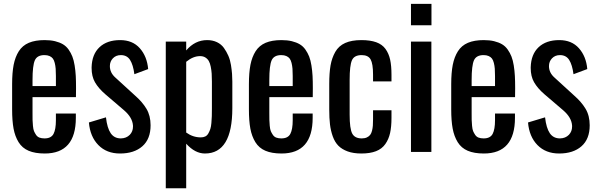

<svg xmlns="http://www.w3.org/2000/svg" viewBox="-20 -796 3135 1006"><path d="M43.5 -222.7V-355Q43.5 -415 51.5 -456.3Q59.6 -497.6 78.6 -527.6Q97.7 -557.6 131.1 -571.8Q164.6 -585.9 213.9 -585.9Q244.6 -585.9 268.6 -580.1Q292.5 -574.2 309.8 -564Q327.1 -553.7 339.4 -536.4Q351.6 -519 359.1 -499.8Q366.7 -480.5 371.1 -452.9Q375.5 -425.3 377 -397.9Q378.4 -370.6 378.4 -334L377.9 -287.1H150.4V-210Q150.4 -208 150.4 -203.6Q150.4 -179.2 150.6 -167.5Q150.9 -155.8 152.6 -137Q154.3 -118.2 158.2 -108.9Q162.1 -99.6 168.9 -89.4Q175.8 -79.1 186.8 -75Q197.8 -70.8 213.4 -70.8Q248 -70.8 260.5 -94.5Q272.9 -118.2 272.9 -166V-201.2H377.4V-178.7Q377.4 8.3 214.4 8.3Q163.6 8.3 129.9 -6.1Q96.2 -20.5 77.4 -51Q58.6 -81.5 51 -122.3Q43.5 -163.1 43.5 -222.7ZM150.4 -345.2H272.9V-397.5Q272.9 -420.4 271.7 -436Q270.5 -451.7 266.8 -466.3Q263.2 -481 256.8 -489.3Q250.5 -497.6 239.5 -502.4Q228.5 -507.3 212.9 -507.3Q174.8 -507.3 162.6 -480Q150.4 -452.6 150.4 -376.5Z M445.8 -154.3 535.2 -181.2Q541.5 -125 560.1 -97.9Q578.6 -70.8 613.3 -70.8Q642.1 -71.3 660.2 -89.8Q676.8 -107.4 676.8 -132.8Q676.8 -134.8 676.8 -137.2Q674.3 -180.2 629.9 -218.3L531.2 -302.7Q496.1 -333 477.5 -365.2Q460 -396 460 -439.5Q460 -441.9 460 -443.8Q461.9 -511.7 501.5 -548.8Q541 -585.9 609.4 -585.9Q674.8 -585.9 712.6 -543.2Q750.5 -500.5 756.3 -434.1L684.1 -407.2Q677.7 -456.1 661.6 -481.7Q645.5 -507.3 613.3 -507.3Q587.4 -507.3 571.3 -490.2Q555.7 -473.6 555.7 -449.7Q555.7 -415 584.5 -389.6L687 -295.9Q725.6 -262.2 747.3 -226.1Q769 -189.9 769 -139.6Q769 -67.4 725.8 -29.5Q682.6 8.3 608.9 8.3Q538.6 8.3 495.4 -35.9Q452.1 -80.1 445.8 -154.3Z M848.6 190.4V-578.1H955.6V-531.7Q1001.5 -585.9 1065.4 -585.9Q1094.2 -585.9 1116.9 -575Q1139.6 -564 1153.3 -544.7Q1167 -525.4 1176.5 -503.7Q1186 -481.9 1190.2 -455.3Q1194.3 -428.7 1195.8 -409.2Q1197.3 -389.6 1197.3 -368.7V-229Q1197.3 8.3 1053.7 8.3Q1002 8.3 955.6 -43V190.4ZM955.6 -101.6Q990.7 -76.2 1032.2 -76.2Q1045.9 -76.2 1055.7 -81.1Q1065.4 -85.9 1071.8 -97.2Q1078.1 -108.4 1082 -120.1Q1085.9 -131.8 1087.6 -151.6Q1089.4 -171.4 1089.8 -187.5Q1090.3 -203.6 1090.3 -228.5V-368.7Q1090.3 -393.1 1089.1 -410.6Q1087.9 -428.2 1084.2 -446.5Q1080.6 -464.8 1074 -476.3Q1067.4 -487.8 1055.9 -494.9Q1044.4 -502 1028.3 -502Q991.7 -502 955.6 -472.2Z M1284.2 -222.7V-355Q1284.2 -415 1292.2 -456.3Q1300.3 -497.6 1319.3 -527.6Q1338.4 -557.6 1371.8 -571.8Q1405.3 -585.9 1454.6 -585.9Q1485.4 -585.9 1509.3 -580.1Q1533.2 -574.2 1550.5 -564Q1567.9 -553.7 1580.1 -536.4Q1592.3 -519 1599.9 -499.8Q1607.4 -480.5 1611.8 -452.9Q1616.2 -425.3 1617.7 -397.9Q1619.1 -370.6 1619.1 -334L1618.7 -287.1H1391.1V-210Q1391.1 -208 1391.1 -203.6Q1391.1 -179.2 1391.4 -167.5Q1391.6 -155.8 1393.3 -137Q1395 -118.2 1398.9 -108.9Q1402.8 -99.6 1409.7 -89.4Q1416.5 -79.1 1427.5 -75Q1438.5 -70.8 1454.1 -70.8Q1488.8 -70.8 1501.2 -94.5Q1513.7 -118.2 1513.7 -166V-201.2H1618.2V-178.7Q1618.2 8.3 1455.1 8.3Q1404.3 8.3 1370.6 -6.1Q1336.9 -20.5 1318.1 -51Q1299.3 -81.5 1291.7 -122.3Q1284.2 -163.1 1284.2 -222.7ZM1391.1 -345.2H1513.7V-397.5Q1513.7 -420.4 1512.5 -436Q1511.2 -451.7 1507.6 -466.3Q1503.9 -481 1497.6 -489.3Q1491.2 -497.6 1480.2 -502.4Q1469.2 -507.3 1453.6 -507.3Q1415.5 -507.3 1403.3 -480Q1391.1 -452.6 1391.1 -376.5Z M1705.1 -221.7V-355.5Q1705.1 -413.6 1711.9 -453.1Q1718.8 -492.7 1736.8 -524.2Q1754.9 -555.7 1788.6 -570.8Q1822.3 -585.9 1873.5 -585.9Q1919.9 -585.9 1951.2 -574.7Q1982.4 -563.5 1999.8 -539.6Q2017.1 -515.6 2024.2 -483.4Q2031.2 -451.2 2031.2 -404.3V-369.6H1934.6V-404.8Q1934.6 -461.9 1921.9 -484.6Q1909.2 -507.3 1875 -507.3Q1835.9 -507.3 1824 -480.2Q1812 -453.1 1812 -377.4V-195.3Q1812 -122.1 1825.4 -96.4Q1838.9 -70.8 1875.5 -70.8Q1891.1 -70.8 1902.1 -75.9Q1913.1 -81.1 1919.4 -89.1Q1925.8 -97.2 1929.2 -110.8Q1932.6 -124.5 1933.6 -137.9Q1934.6 -151.4 1934.6 -171.4V-218.3H2031.2V-178.2Q2031.2 -131.8 2023.9 -99.1Q2016.6 -66.4 1999 -41.3Q1981.4 -16.1 1950.4 -3.9Q1919.4 8.3 1873.5 8.3Q1831.5 8.3 1801.5 -2.7Q1771.5 -13.7 1752.9 -32.5Q1734.4 -51.3 1723.6 -81.3Q1712.9 -111.3 1709 -144Q1705.1 -176.8 1705.1 -221.7Z M2133.3 0V-578.1H2240.2V0ZM2133.3 -663.6V-775.9H2240.7V-663.6Z M2344.2 -222.7V-355Q2344.2 -415 2352.3 -456.3Q2360.4 -497.6 2379.4 -527.6Q2398.4 -557.6 2431.9 -571.8Q2465.3 -585.9 2514.6 -585.9Q2545.4 -585.9 2569.3 -580.1Q2593.3 -574.2 2610.6 -564Q2627.9 -553.7 2640.1 -536.4Q2652.3 -519 2659.9 -499.8Q2667.5 -480.5 2671.9 -452.9Q2676.3 -425.3 2677.7 -397.9Q2679.2 -370.6 2679.2 -334L2678.7 -287.1H2451.2V-210Q2451.2 -208 2451.2 -203.6Q2451.2 -179.2 2451.4 -167.5Q2451.7 -155.8 2453.4 -137Q2455.1 -118.2 2459 -108.9Q2462.9 -99.6 2469.7 -89.4Q2476.6 -79.1 2487.5 -75Q2498.5 -70.8 2514.2 -70.8Q2548.8 -70.8 2561.3 -94.5Q2573.7 -118.2 2573.7 -166V-201.2H2678.2V-178.7Q2678.2 8.3 2515.1 8.3Q2464.4 8.3 2430.7 -6.1Q2397 -20.5 2378.2 -51Q2359.4 -81.5 2351.8 -122.3Q2344.2 -163.1 2344.2 -222.7ZM2451.2 -345.2H2573.7V-397.5Q2573.7 -420.4 2572.5 -436Q2571.3 -451.7 2567.6 -466.3Q2564 -481 2557.6 -489.3Q2551.3 -497.6 2540.3 -502.4Q2529.3 -507.3 2513.7 -507.3Q2475.6 -507.3 2463.4 -480Q2451.2 -452.6 2451.2 -376.5Z M2746.6 -154.3 2835.9 -181.2Q2842.3 -125 2860.8 -97.9Q2879.4 -70.8 2914.1 -70.8Q2942.9 -71.3 2960.9 -89.8Q2977.5 -107.4 2977.5 -132.8Q2977.5 -134.8 2977.5 -137.2Q2975.1 -180.2 2930.7 -218.3L2832 -302.7Q2796.9 -333 2778.3 -365.2Q2760.7 -396 2760.7 -439.5Q2760.7 -441.9 2760.7 -443.8Q2762.7 -511.7 2802.2 -548.8Q2841.8 -585.9 2910.2 -585.9Q2975.6 -585.9 3013.4 -543.2Q3051.3 -500.5 3057.1 -434.1L2984.9 -407.2Q2978.5 -456.1 2962.4 -481.7Q2946.3 -507.3 2914.1 -507.3Q2888.2 -507.3 2872.1 -490.2Q2856.4 -473.6 2856.4 -449.7Q2856.4 -415 2885.3 -389.6L2987.8 -295.9Q3026.4 -262.2 3048.1 -226.1Q3069.8 -189.9 3069.8 -139.6Q3069.8 -67.4 3026.6 -29.5Q2983.4 8.3 2909.7 8.3Q2839.4 8.3 2796.1 -35.9Q2752.9 -80.1 2746.6 -154.3Z"/></svg>

Font: Oswald Regular
Style: Regular
Weight: 400
Designer: Vernon Adams
Foundry: Vernon Adams
Version: 3.0; ttfautohint (v0.95) -l 8 -r 50 -G 200 -x 0 -w "G" -W -c